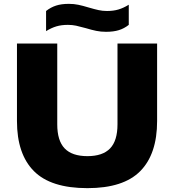

<svg xmlns="http://www.w3.org/2000/svg" viewBox="-20 -966 903 996"><path d="M68 -338V-740H277V-321Q277 -236 315.5 -196Q354 -156 433.5 -156Q512.5 -156 551 -196Q589.5 -236 589.5 -321V-740H795V-338Q795 -167 707.8 -78.5Q620.5 10 433.5 10Q243.5 10 155.8 -78.5Q68 -167 68 -338ZM425 -820Q394.5 -828.5 374.5 -832.8Q354.5 -837 332 -837Q298.5 -837 272.5 -829.2Q246.5 -821.5 219 -804.5V-909Q243 -928 270.8 -937Q298.5 -946 337 -946Q363.5 -946 386.2 -941.2Q409 -936.5 442 -926.5Q471 -918 491.8 -913.5Q512.5 -909 535 -909Q568.5 -909 594.5 -916.8Q620.5 -924.5 648 -941.5V-837Q624 -818 596.2 -809.5Q568.5 -801 530 -801Q503 -801 479.8 -805.8Q456.5 -810.5 425 -820Z"/></svg>

Font: Encode Sans Expanded ExtraBold
Style: Regular
Weight: 800
Width: 7
Designer: Multiple Designers
Foundry: Impallari Type
Version: Version 2.000